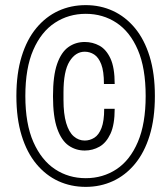

<svg xmlns="http://www.w3.org/2000/svg" viewBox="-20 -718 641 750"><path d="M315 12Q257 12 208 -10.5Q159 -33 122 -77.5Q85 -122 64.5 -188.5Q44 -255 44 -343Q44 -431 64.5 -497.5Q85 -564 122 -608.5Q159 -653 208 -675.5Q257 -698 315 -698Q372 -698 421 -675.5Q470 -653 507 -608.5Q544 -564 564.5 -497.5Q585 -431 585 -343Q585 -255 564.5 -188.5Q544 -122 507 -77.5Q470 -33 421 -10.5Q372 12 315 12ZM311 -130Q276 -130 248 -149.5Q220 -169 203.5 -215.5Q187 -262 187 -342Q187 -422 203 -468Q219 -514 247 -534Q275 -554 311 -554Q342 -554 368.5 -539.5Q395 -525 411.5 -489.5Q428 -454 428 -390H386Q386 -440 375.5 -467Q365 -494 348 -505Q331 -516 311 -516Q275 -516 251.5 -478Q228 -440 228 -357V-328Q228 -273 238.5 -237.5Q249 -202 268 -185.5Q287 -169 311 -169Q331 -169 348.5 -180Q366 -191 376.5 -218Q387 -245 387 -293H428Q428 -231 411.5 -195.5Q395 -160 368.5 -145Q342 -130 311 -130ZM315 -22Q382 -22 435 -57Q488 -92 518.5 -163.5Q549 -235 549 -343Q549 -452 518.5 -523Q488 -594 435 -629Q382 -664 315 -664Q248 -664 194.5 -629Q141 -594 110 -523Q79 -452 79 -343Q79 -234 110.5 -163Q142 -92 195 -57Q248 -22 315 -22Z"/></svg>

Font: Archivo Condensed Thin
Style: Italic
Weight: 250
Width: 3
Italic angle: -10°
Designer: Hector Gatti
Foundry: Omnibus-Type
Version: Version 2.001